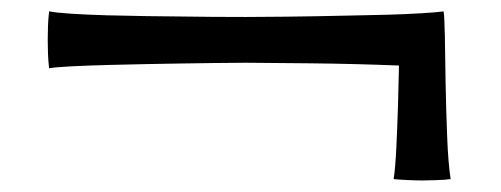

<svg xmlns="http://www.w3.org/2000/svg" viewBox="-20 -538 877 336"><path d="M718.8 -222.2Q708.5 -222.2 693.4 -222.9Q678.2 -223.6 668.9 -224.6Q671.9 -244.6 673.6 -279.8Q675.3 -314.9 676.5 -353.8Q677.7 -392.6 678.2 -423.3Q641.1 -424.8 602.1 -425.8Q563 -426.8 521.5 -427.2L410.2 -428.2Q385.7 -428.2 354.2 -427.7Q322.8 -427.2 291 -426.8Q259.3 -426.3 234.9 -425.8Q204.1 -425.3 168.5 -424.3Q132.8 -423.3 104.2 -421.9Q75.7 -420.4 65.9 -418.5Q64.5 -431.2 64 -443.4Q63.5 -455.6 63.5 -468.3Q63.5 -480.5 64 -492.9Q64.5 -505.4 65.9 -518.1Q79.1 -515.6 106.2 -513.9Q133.3 -512.2 167.7 -511.2Q202.1 -510.3 236.3 -509.8Q304.7 -508.8 352.1 -508.5Q399.4 -508.3 410.2 -508.3Q431.2 -508.3 478.5 -508.8Q525.9 -509.3 587.9 -510.7Q622.6 -511.2 657.5 -512.2Q692.4 -513.2 719.5 -514.9Q746.6 -516.6 756.3 -518.1Q757.8 -509.8 758.5 -475.1Q759.3 -440.4 759.8 -392.1Q760.7 -345.2 762.5 -299.6Q764.2 -253.9 768.6 -224.6Q758.8 -223.1 741.5 -222.7Q724.1 -222.2 718.8 -222.2Z"/></svg>

Font: Asset
Style: Regular
Weight: 400
Version: Version 1.003; ttfautohint (v1.8.4.7-5d5b)